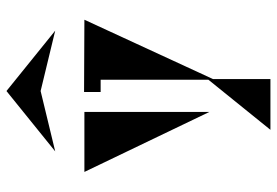

<svg xmlns="http://www.w3.org/2000/svg" viewBox="-148 -612 836 579"><g transform="rotate(-90 269.5 -323.0)"><path d="M284 -721 466 -574 284 -618 102 -574ZM499 -486 320 -98V75H167L318 -112V-437H281V-487ZM221 -486V-109L40 -486Z"/></g></svg>

Font: Chokokutai
Style: Regular
Weight: 400
Designer: 108号,108go
Foundry: Font Zone 108
Version: Version 1.000; ttfautohint (v1.8.3)